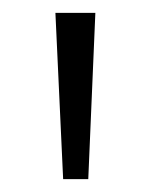

<svg xmlns="http://www.w3.org/2000/svg" viewBox="-20 -734 233 298"><path d="M128 -714H66L78 -456H117Z"/></svg>

Font: Noto Sans Gujarati UI SemiCondensed Light
Style: Regular
Weight: 300
Width: 4
Designer: Jelle Bosma - Monotype Design Team, Universal Thirst
Foundry: Monotype Imaging Inc.
Version: Version 2.106